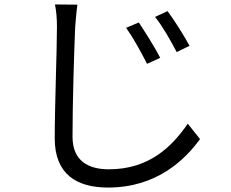

<svg xmlns="http://www.w3.org/2000/svg" viewBox="-20 -791 1040 863"><path d="M328 -770 227 -771C233 -742 236 -709 236 -671C236 -566 226 -315 226 -169C226 -8 324 52 466 52C684 52 812 -73 879 -166L824 -235C753 -132 651 -30 469 -30C377 -30 306 -68 306 -176C306 -325 313 -558 318 -671C321 -703 323 -737 328 -770ZM733 -741 677 -715C712 -671 747 -609 774 -557L832 -585C808 -630 759 -707 733 -741ZM604 -690 547 -666C580 -619 614 -557 641 -504L700 -531C676 -579 629 -652 604 -690Z"/></svg>

Font: Spoqa Han Sans Neo
Style: Regular
Weight: 400
Designer: [Spoqa Han Sans Neo] Dong-huui Kim ___ Younghwa Kang ___ Yujin Lee ___ [Noto Sans] Ryoko NISHIZUKA ____ (kana & ideograp
Foundry: Spoqa (http://www.spoqa-han-sans.com)
Version: Version 1.100;hotconv 1.0.109;makeotfexe 2.5.65596